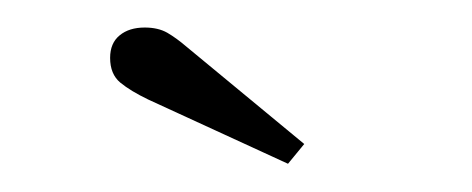

<svg xmlns="http://www.w3.org/2000/svg" viewBox="-20 -752 334 136"><path d="M184 -636 85 -681.5Q72.5 -687.5 65.2 -693.5Q58 -699.5 58 -711Q58 -721.5 64.8 -727Q71.5 -732.5 82.5 -732.5Q92 -732.5 98.5 -728.8Q105 -725 112 -719L195.5 -650Z"/></svg>

Font: Imbue 24pt Light
Style: Regular
Weight: 300
Designer: Tyler Finck
Foundry: Etcetera Type Company
Version: Version 1.102